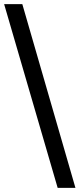

<svg xmlns="http://www.w3.org/2000/svg" viewBox="-22 -826 385 929"><path d="M257 83 -2 -806H86L343 83Z"/></svg>

Font: Bitter Pro SemiBold
Style: Regular
Weight: 600
Designer: Sol Matas, and Bitter project Authors
Foundry: Sol Matas
Version: Version 1.010